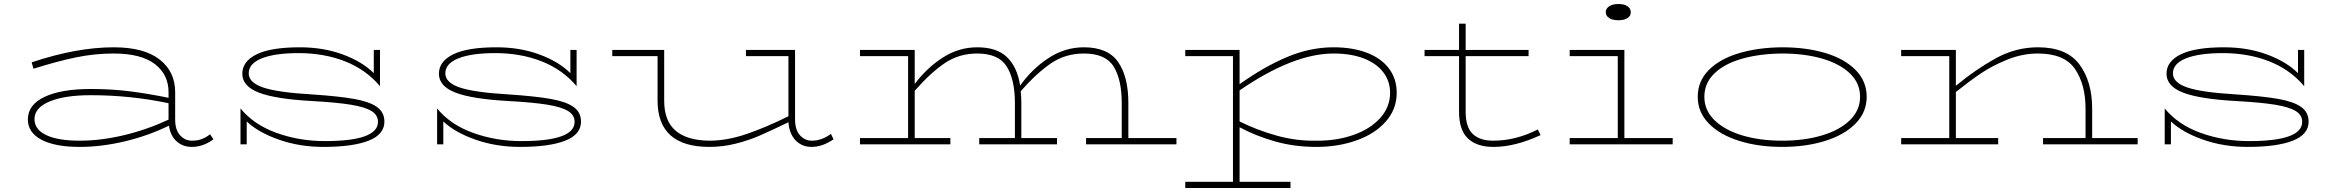

<svg xmlns="http://www.w3.org/2000/svg" viewBox="-20 -720 11677 958"><path d="M1045 -25Q994 13 937 13Q892 13 861 -15Q830 -43 823 -93Q718 -42 602 -14.5Q486 13 378 13Q254 13 186.5 -23Q119 -59 119 -124Q119 -197 202 -236.5Q285 -276 433 -276Q538 -276 631 -264Q724 -252 821 -232V-260Q821 -348 752.5 -400.5Q684 -453 547 -453Q452 -453 358 -433.5Q264 -414 147 -377L138 -409Q363 -484 547 -484Q698 -484 776 -423.5Q854 -363 854 -260V-123Q854 -72 878.5 -45Q903 -18 938 -18Q965 -18 986.5 -26Q1008 -34 1028 -50ZM821 -123V-205Q631 -245 433 -245Q302 -245 227 -213.5Q152 -182 152 -126Q152 -74 210.5 -46Q269 -18 378 -18Q482 -18 596.5 -45Q711 -72 821 -123Z M1898 -113Q1898 -49 1819 -18Q1740 13 1594 13Q1475 13 1372 -23Q1269 -59 1211 -114V0H1180V-179Q1246 -98 1359.5 -57Q1473 -16 1601 -16Q1866 -16 1866 -112Q1866 -146 1833.5 -166Q1801 -186 1731 -197.5Q1661 -209 1535 -216Q1354 -226 1271.5 -258Q1189 -290 1189 -352Q1189 -414 1260.5 -449Q1332 -484 1476 -484Q1594 -484 1691 -448Q1788 -412 1845 -355V-471H1876V-290Q1806 -373 1701.5 -414Q1597 -455 1470 -455Q1352 -455 1286.5 -429Q1221 -403 1221 -354Q1221 -308 1293 -283.5Q1365 -259 1535 -249Q1670 -240 1746.5 -226.5Q1823 -213 1860.5 -186.5Q1898 -160 1898 -113Z M2879 -113Q2879 -49 2800 -18Q2721 13 2575 13Q2456 13 2353 -23Q2250 -59 2192 -114V0H2161V-179Q2227 -98 2340.5 -57Q2454 -16 2582 -16Q2847 -16 2847 -112Q2847 -146 2814.5 -166Q2782 -186 2712 -197.5Q2642 -209 2516 -216Q2335 -226 2252.5 -258Q2170 -290 2170 -352Q2170 -414 2241.5 -449Q2313 -484 2457 -484Q2575 -484 2672 -448Q2769 -412 2826 -355V-471H2857V-290Q2787 -373 2682.5 -414Q2578 -455 2451 -455Q2333 -455 2267.5 -429Q2202 -403 2202 -354Q2202 -308 2274 -283.5Q2346 -259 2516 -249Q2651 -240 2727.5 -226.5Q2804 -213 2841.5 -186.5Q2879 -160 2879 -113Z M4139 -25Q4084 13 4029 13Q3981 13 3949.5 -20Q3918 -53 3914 -110Q3822 -66 3769.5 -43Q3717 -20 3652 -3.5Q3587 13 3520 13Q3261 13 3261 -218V-440H3035V-471H3294V-218Q3294 -116 3351.5 -67.5Q3409 -19 3520 -18Q3606 -18 3702.5 -50.5Q3799 -83 3914 -140V-440H3702V-471H3947V-124Q3947 -72 3971.5 -45Q3996 -18 4031 -18Q4080 -18 4126 -52Z M5850 -31V0H5399V-31H5577V-206Q5577 -322 5537 -387.5Q5497 -453 5388 -453Q5296 -453 5224 -404Q5152 -355 5073 -265Q5076 -237 5076 -206V-31H5254V0H4866V-31H5044V-206Q5044 -322 5003.5 -387.5Q4963 -453 4856 -453Q4765 -453 4694 -405Q4623 -357 4544 -267V-31H4722V0H4271V-31H4511V-440H4271V-471H4544V-301Q4605 -382 4684.5 -433Q4764 -484 4856 -484Q4954 -484 5005 -434.5Q5056 -385 5070 -293Q5130 -377 5212 -430.5Q5294 -484 5388 -484Q5508 -484 5559 -410.5Q5610 -337 5610 -206V-31Z M6949 -257Q6949 -175 6894.5 -113.5Q6840 -52 6748.5 -19.5Q6657 13 6548 13Q6438 13 6341.5 -14.5Q6245 -42 6165 -85V187H6419V218H5894V187H6132V-440H5894V-471H6165V-300Q6287 -387 6402 -435.5Q6517 -484 6634 -484Q6728 -484 6799.5 -457Q6871 -430 6910 -378.5Q6949 -327 6949 -257ZM6916 -257Q6916 -315 6882 -359.5Q6848 -404 6784.5 -428.5Q6721 -453 6634 -453Q6433 -453 6165 -269V-114Q6251 -71 6349.5 -43.5Q6448 -16 6548 -18Q6648 -17 6732.5 -46.5Q6817 -76 6866.5 -131Q6916 -186 6916 -257Z M7667 -46Q7540 13 7432 13Q7349 13 7304.5 -29Q7260 -71 7260 -163V-440H7088V-471H7260V-602H7293V-471H7607V-440H7293V-163Q7293 -85 7328.5 -51.5Q7364 -18 7430 -18Q7543 -18 7653 -74Z M7992 -659Q7992 -677 8009 -688.5Q8026 -700 8055 -700Q8085 -700 8101 -688.5Q8117 -677 8117 -659Q8117 -641 8101 -630Q8085 -619 8055 -619Q8026 -619 8009 -630Q7992 -641 7992 -659ZM8326 -31V0H7812V-31H8052V-440H7812V-471H8085V-31Z M8451 -237Q8451 -315 8506 -370.5Q8561 -426 8656.5 -454.5Q8752 -483 8872 -484Q8992 -484 9087.5 -455.5Q9183 -427 9238.5 -371Q9294 -315 9294 -237Q9294 -160 9238.5 -103.5Q9183 -47 9087 -17Q8991 13 8872 13Q8754 13 8658 -17Q8562 -47 8506.5 -103.5Q8451 -160 8451 -237ZM9261 -237Q9261 -305 9210.5 -353.5Q9160 -402 9072 -427.5Q8984 -453 8872 -453Q8760 -452 8672 -427Q8584 -402 8534 -353.5Q8484 -305 8484 -237Q8484 -170 8534.5 -120.5Q8585 -71 8673 -44.5Q8761 -18 8872 -18Q8983 -18 9071.5 -44.5Q9160 -71 9210.5 -120.5Q9261 -170 9261 -237Z M10646 -31V0H10174V-31H10386V-178Q10386 -298 10333.5 -375.5Q10281 -453 10148 -453Q10071 -453 9995.5 -422.5Q9920 -392 9862.5 -353Q9805 -314 9739 -261V-31H9950V0H9466V-31H9706V-440H9466V-471H9739V-292Q9838 -374 9938 -429Q10038 -484 10148 -484Q10292 -484 10355.5 -398.5Q10419 -313 10419 -178V-31Z M11499 -113Q11499 -49 11420 -18Q11341 13 11195 13Q11076 13 10973 -23Q10870 -59 10812 -114V0H10781V-179Q10847 -98 10960.5 -57Q11074 -16 11202 -16Q11467 -16 11467 -112Q11467 -146 11434.5 -166Q11402 -186 11332 -197.5Q11262 -209 11136 -216Q10955 -226 10872.5 -258Q10790 -290 10790 -352Q10790 -414 10861.5 -449Q10933 -484 11077 -484Q11195 -484 11292 -448Q11389 -412 11446 -355V-471H11477V-290Q11407 -373 11302.5 -414Q11198 -455 11071 -455Q10953 -455 10887.5 -429Q10822 -403 10822 -354Q10822 -308 10894 -283.5Q10966 -259 11136 -249Q11271 -240 11347.5 -226.5Q11424 -213 11461.5 -186.5Q11499 -160 11499 -113Z"/></svg>

Font: BioRhyme Expanded ExtraLight
Style: Regular
Weight: 275
Width: 7
Designer: Aoife Mooney
Foundry: Aoife Mooney Type
Version: Version 1.001